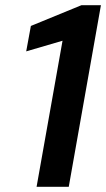

<svg xmlns="http://www.w3.org/2000/svg" viewBox="-20 -720 409 740"><path d="M121 0 221 -563 81 -522 99 -620 294 -700H369L245 0Z"/></svg>

Font: DM Sans 12pt SemiBold
Style: Italic
Weight: 600
Italic angle: -10°
Version: Version 4.004;gftools[0.9.30]